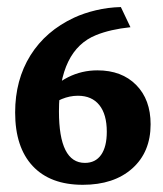

<svg xmlns="http://www.w3.org/2000/svg" viewBox="-20 -510 457 539"><path d="M212.4 8.8Q121.1 8.8 71.8 -43.9Q22.5 -96.7 22.5 -194.3Q22.5 -285.6 65.4 -354.5Q108.4 -423.3 188 -460.4Q215.3 -473.1 249.3 -481.2Q283.2 -489.3 319.3 -490.2L346.2 -433.6Q290 -427.7 250 -411.6Q145.5 -369.6 145.5 -197.3Q145.5 -52.7 218.3 -52.7Q248 -52.7 263.9 -75.4Q279.8 -98.1 279.8 -140.1Q279.8 -189 258.8 -215.1Q237.8 -241.2 198.7 -241.2Q153.3 -241.2 109.4 -204.6L100.1 -235.4Q165.5 -312.5 253.4 -312.5Q321.8 -312.5 362.3 -271.5Q402.8 -230.5 402.8 -161.1Q402.8 -83 351.3 -37.1Q299.8 8.8 212.4 8.8Z"/></svg>

Font: Markazi Text
Style: Regular
Weight: 400
Designer: Borna Izadpanah (Arabic designer), Fiona Ross (Arabic design director) and Florian Runge (Latin designer)
Foundry: Borna Izadpanah and Florian Runge
Version: Version 1.000